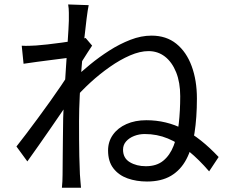

<svg xmlns="http://www.w3.org/2000/svg" viewBox="-20 -814 1040 872"><path d="M929.8 -35.7Q884.3 -88.7 838 -126.6Q791.7 -164.4 742.5 -184.9Q693.3 -205.3 637.5 -205.3Q612.2 -205.3 589.6 -196.6Q566.9 -187.8 552.9 -172Q538.8 -156.2 538.8 -134.2Q538.8 -95.8 569.5 -77.5Q600.1 -59.1 642.4 -59.1Q691.1 -59.1 721.4 -84Q751.8 -108.8 768.6 -152.2Q785.5 -195.6 792 -253.4Q798.5 -311.2 798.5 -377.1Q798.5 -439.7 779.9 -485.9Q761.3 -532 729.1 -557Q696.9 -581.9 654.4 -581.9Q615.9 -581.9 570.5 -562.3Q525.1 -542.6 479 -510.2Q432.8 -477.9 390.3 -438.9Q347.8 -399.9 315.4 -361.5L317.2 -457.6Q348.4 -487.6 389.4 -521.2Q430.3 -554.8 476.9 -584.6Q523.6 -614.4 572.4 -633.3Q621.2 -652.2 668 -652.2Q735.3 -652.2 781 -615.2Q826.7 -578.2 850.5 -513.6Q874.3 -449 874.3 -366.4Q874.3 -279.9 863.4 -210.1Q852.5 -140.4 826.6 -91.1Q800.8 -41.9 756.8 -15.7Q712.8 10.4 647.5 10.4Q599.7 10.4 559.5 -3.8Q519.3 -18.1 495.1 -49.3Q470.8 -80.4 470.8 -130.7Q470.8 -171 493 -202.1Q515.1 -233.2 554.4 -250.6Q593.7 -268 644.4 -268Q735.4 -268 813.8 -227.4Q892.2 -186.7 973 -100.9ZM302.1 -553Q290.4 -551.6 265.7 -548.3Q241 -545 210.1 -541.2Q179.3 -537.4 147.1 -533Q114.9 -528.6 87 -524.4L78.7 -606.4Q95.4 -605.4 110.7 -605.9Q126 -606.4 144.2 -607.4Q164.7 -608.8 195.2 -612.2Q225.8 -615.6 259.1 -620.2Q292.5 -624.7 322.1 -630.1Q351.7 -635.5 368.9 -641.5L398.4 -606.8Q389.8 -593.9 378.5 -576.6Q367.3 -559.4 356.3 -541.6Q345.3 -523.8 336.9 -509.6L306.2 -373.7Q289 -346.8 264.2 -310.4Q239.3 -273.9 211.3 -233.4Q183.2 -192.8 155.5 -153.2Q127.7 -113.5 104.2 -80.9L54.7 -148.7Q73.1 -172.1 99 -206Q124.8 -240 153.2 -278.6Q181.7 -317.1 208.7 -355.1Q235.7 -393.1 257.3 -424.9Q278.9 -456.7 290.4 -476.2L294.4 -527.2ZM292.7 -719.6Q292.7 -736.9 292.7 -756.2Q292.7 -775.5 289.5 -793.8L382.8 -790.6Q378.6 -771.3 373.2 -728.4Q367.7 -685.5 361.6 -627.8Q355.5 -570 350.4 -506.1Q345.4 -442.1 342.2 -379.4Q339 -316.6 339 -263.8Q339 -218.5 339.2 -180.4Q339.4 -142.3 340.2 -104.9Q341.1 -67.5 342.9 -22.5Q343.9 -9.5 345.2 7.4Q346.5 24.4 347.9 38.5H261.2Q262.5 27.6 263.4 9.5Q264.2 -8.7 264.2 -20.7Q264.5 -69.1 264.9 -106.3Q265.3 -143.5 265.7 -182.9Q266.1 -222.3 266.9 -277.1Q267.3 -299.5 269.3 -337.8Q271.3 -376 274.1 -422.6Q276.9 -469.2 280.2 -517.2Q283.5 -565.3 286.3 -607.9Q289.1 -650.5 290.9 -680.3Q292.7 -710.2 292.7 -719.6Z"/></svg>

Font: Noto Sans JP
Style: Regular
Weight: 100
Designer: Ryoko NISHIZUKA 西塚涼子 (kana, bopomofo & ideographs); Paul D. Hunt (Latin, Greek & Cyrillic); Sandoll Communications 산돌커뮤니
Foundry: Adobe
Version: Version 2.004;hotconv 1.0.118;makeotfexe 2.5.65603